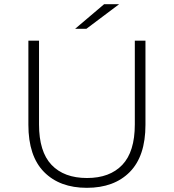

<svg xmlns="http://www.w3.org/2000/svg" viewBox="-20 -895 833 920"><path d="M396 5Q266 5 191 -71Q116 -147 116 -297V-700H167V-299Q167 -168 227 -105Q287 -42 397 -42Q506 -42 566 -105Q626 -168 626 -299V-700H677V-297Q677 -147 602 -71Q527 5 396 5ZM340 -757 479 -875H551L394 -757Z"/></svg>

Font: MOST Montserrat Light
Style: Regular
Weight: 300
Designer: Julieta Ulanovsky
Foundry: Julieta Ulanovsky
Version: Version 8.000;March 11, 2024;FontCreator 15.0.0.2926 64-bit